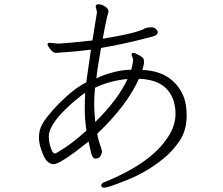

<svg xmlns="http://www.w3.org/2000/svg" viewBox="-20 -797 1040 897"><path d="M593 -471Q597 -483 602 -513Q602 -523 598.5 -530Q595 -537 595 -541Q595 -550 602.5 -550Q610 -550 620 -544Q649 -530 651 -521Q653 -512 653 -505Q653 -498 645 -470Q768 -466 824 -374Q852 -329 852 -257.5Q852 -186 817.5 -136.5Q783 -87 741 -54Q664 8 573.5 44Q483 80 468 80Q453 80 453 70Q453 60 465 55Q698 -38 774 -172Q800 -218 800 -265.5Q800 -313 782 -348Q744 -425 629 -429Q574 -305 434 -172Q439 -143 447.5 -120.5Q456 -98 456.5 -90Q457 -82 450 -69Q443 -56 426 -56Q413 -56 407 -78Q401 -100 394 -136Q262 -30 231 -30Q200 -30 181 -75.5Q162 -121 162 -151Q162 -181 170 -201Q186 -242 258 -316Q329 -386 383 -412Q388 -446 393.5 -486Q399 -526 405 -565Q327 -555 255 -551L240 -550Q229 -550 215.5 -566.5Q202 -583 202 -590Q202 -597 213 -597L253 -593Q313 -597 412 -608Q420 -658 425.5 -693.5Q431 -729 432 -733Q433 -737 433 -742L427 -766Q427 -777 441 -777Q455 -777 471 -766.5Q487 -756 487 -744Q487 -741 481 -720.5Q475 -700 460 -616Q628 -644 658 -665Q664 -668 684 -669.5Q704 -671 714 -655Q717 -652 717 -647Q717 -633 695 -627Q566 -592 452 -573Q446 -537 440 -501.5Q434 -466 430 -431Q460 -446 505.5 -458.5Q551 -471 593 -471ZM576 -428Q492 -420 424 -387Q420 -343 420 -314.5Q420 -286 422 -265Q424 -244 425 -227Q531 -331 576 -428ZM384 -187Q376 -239 376 -283.5Q376 -328 378 -364Q373 -360 354 -346Q304 -307 262 -262Q208 -200 208 -161Q208 -122 224 -90Q230 -80 236.5 -80Q243 -80 285 -108Q327 -136 384 -187Z"/></svg>

Font: ToneOZ-Pinyin-WenKai-Light
Style: Light
Weight: 300
Designer: Fontworks Inc.
Foundry: ToneOZ
Version: Version 0.240331